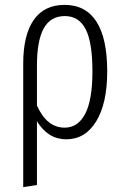

<svg xmlns="http://www.w3.org/2000/svg" viewBox="-20 -554 511 779"><path d="M242.2 -534.2Q327.6 -534.2 371.3 -466.3Q415 -398.4 415 -264.2Q415 -134.8 370.4 -61.8Q325.7 11.2 249 11.2Q174.8 11.2 129.9 -62V196.8L74.2 205.1V-295.9Q74.2 -411.6 116.7 -472.9Q159.2 -534.2 242.2 -534.2ZM242.2 -36.1Q296.4 -36.1 325.7 -92.3Q355 -148.4 355 -264.2Q355 -382.8 327.4 -435.8Q299.8 -488.8 243.2 -488.8Q185.1 -488.8 157.5 -439Q129.9 -389.2 129.9 -287.1V-126Q169.9 -36.1 242.2 -36.1Z"/></svg>

Font: Fira Sans Compressed Light
Style: Regular
Weight: 300
Width: 1
Designer: Carrois Corporate & Edenspiekermann AG
Foundry: Carrois Corporate GbR & Edenspiekermann AG
Version: Version 4.203;PS 004.203;hotconv 1.0.88;makeotf.lib2.5.64775